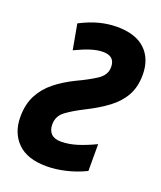

<svg xmlns="http://www.w3.org/2000/svg" viewBox="-136 -811 760 908"><g transform="rotate(20 243.5 -357.0)"><path d="M207 10Q109 10 60 -39Q11 -88 11 -168Q11 -231 35 -277Q59 -323 101 -356.5Q143 -390 198 -417Q256 -444 295 -469.5Q334 -495 334 -535Q334 -590 275 -590Q246 -590 213 -579.5Q180 -569 136 -548L113 -675Q163 -701 208 -712.5Q253 -724 296 -724Q390 -724 438.5 -678Q487 -632 487 -552Q487 -491 462.5 -447Q438 -403 393 -369.5Q348 -336 288 -306Q234 -279 199.5 -253.5Q165 -228 165 -186Q165 -156 181.5 -139.5Q198 -123 230 -123Q270 -123 311.5 -136Q353 -149 401 -172V-37Q354 -14 303 -2Q252 10 207 10Z"/></g></svg>

Font: Noto Sans Condensed ExtraBold
Style: Italic
Weight: 800
Width: 3
Italic angle: -12°
Designer: Monotype Design Team
Foundry: Monotype Imaging Inc.
Version: Version 2.013; ttfautohint (v1.8.4.7-5d5b)